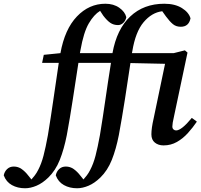

<svg xmlns="http://www.w3.org/2000/svg" viewBox="-174 -763 1072 1026"><path d="M389 -743Q433 -743 463.5 -721.5Q494 -700 501 -671Q497 -652 484.5 -640.5Q472 -629 457 -629Q433 -629 415.5 -641Q398 -653 378 -679L361 -705Q328 -685 300.5 -638Q273 -591 256 -495Q255 -491 254.5 -487Q254 -483 253 -479H423H427Q450 -607 522 -675Q594 -743 704 -743Q761 -743 798 -720Q835 -697 844 -665Q835 -620 792 -620Q767 -620 750 -634Q733 -648 713 -675L693 -703Q637 -696 593.5 -644.5Q550 -593 533 -489Q532 -487 532 -484Q532 -481 531 -479H754L814 -494L828 -482L755 -137Q747 -103 747 -87Q747 -77 753 -71.5Q759 -66 767 -66Q796 -66 851 -133L878 -113Q857 -82 830.5 -52.5Q804 -23 771.5 -4.5Q739 14 700 14Q672 14 653.5 -1Q635 -16 635 -45Q635 -78 647 -130L708 -422L523 -426Q509 -331 493.5 -232Q478 -133 461 -41Q446 35 423.5 91.5Q401 148 362 186Q331 216 299 229.5Q267 243 238 243Q198 243 167.5 226Q137 209 124 174Q128 154 142 140.5Q156 127 178 127Q201 127 220 140.5Q239 154 255 175L272 196Q281 186 290.5 173.5Q300 161 308 145Q325 113 336.5 69Q348 25 360 -41Q376 -138 389.5 -232.5Q403 -327 419 -427H245Q230 -330 215 -231.5Q200 -133 183 -41Q168 35 145.5 91.5Q123 148 84 186Q53 216 21 229.5Q-11 243 -40 243Q-80 243 -110.5 226Q-141 209 -154 174Q-150 154 -136 140.5Q-122 127 -100 127Q-77 127 -58 140.5Q-39 154 -23 175L-6 196Q3 186 12.5 173.5Q22 161 30 145Q47 113 58.5 69Q70 25 82 -41Q98 -138 111.5 -232.5Q125 -327 140 -427H51L60 -470L149 -479Q172 -607 237 -675Q302 -743 389 -743Z"/></svg>

Font: Source Serif Pro SemiBold
Style: Italic
Weight: 600
Italic angle: -12°
Designer: Frank Grießhammer
Foundry: Adobe Systems Incorporated
Version: Version 3.001;hotconv 1.0.111;makeotfexe 2.5.65597